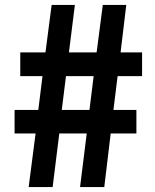

<svg xmlns="http://www.w3.org/2000/svg" viewBox="-20 -757 629 777"><path d="M124 -217H39V-312H135L152 -449H62V-545H164L189 -737H283L259 -545H371L396 -737H491L468 -545H555V-449H456L439 -312H532V-217H428L402 0H304L331 -217H220L193 0H96ZM342 -312 359 -449H247L230 -312Z"/></svg>

Font: SpoqaHanSansJP-Bold
Style: Regular
Weight: 700
Designer: [Source Han Sans]
Ryoko NISHIZUKA  (kana & ideographs); Paul D. Hunt (Latin, Greek & Cyrillic); Wenlong ZHANG  (bopomofo
Foundry: Spoqa (http://bi.spoqa.com)
Version: Version 1.002.20150607